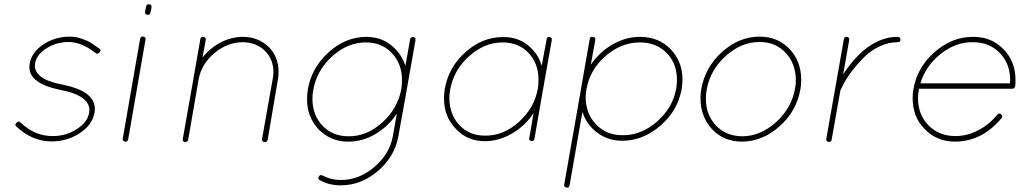

<svg xmlns="http://www.w3.org/2000/svg" viewBox="-20 -661 4830 896"><path d="M56 -71Q47 -78 57 -88Q68 -99 75 -90Q141 -26 225 -26Q290 -26 339 -59Q388 -90 396 -135Q403 -175 367 -202Q333 -228 260 -242H259Q187 -257 153 -283Q109 -315 119 -366Q129 -419 183.5 -454.5Q238 -490 305 -490Q334 -490 362.5 -480Q391 -470 405.5 -460.5Q420 -451 444 -434Q454 -426 445 -417Q436 -406 427 -413Q405 -429 390.5 -438Q376 -447 351 -456Q326 -465 300 -465Q243 -465 196 -435Q150 -405 144 -366Q137 -331 170 -304Q201 -280 267 -267H269Q349 -250 385 -223Q431 -187 421 -135Q411 -78 352 -39.5Q293 -1 221 -1Q130 -1 56 -71Z M563 0Q551 -4 553 -15L634 -481Q638 -494 649 -490Q662 -488 659 -476L578 -10Q576 0 566 0ZM670 -592H667Q655 -594 657 -607L662 -631Q664 -643 677 -641Q689 -639 687 -626L682 -602Q680 -592 670 -592Z M1203 -13 1253 -295Q1256 -310 1256 -324Q1256 -385 1216 -424Q1176 -463 1114 -464Q1041 -464 980.5 -413Q920 -362 907 -291L858 -8Q858 -6 856 -4Q856 -3 855 -3Q855 -1 853 -1L852 0Q851 1 849 1Q848 2 847 2H845H843Q831 0 833 -13L883 -295V-296L915 -479Q917 -491 930 -489Q942 -487 940 -474L925 -392Q959 -436 1009 -462.5Q1059 -489 1114 -489Q1184 -489 1234 -442Q1280 -396 1280 -324Q1280 -309 1277 -291L1229 -8Q1227 2 1215 2H1213Q1201 0 1203 -13Z M1839 -25Q1822 70 1743.5 137Q1665 204 1570 204Q1516 204 1473 180Q1461 174 1468 163Q1473 152 1485 158Q1525 179 1570 179Q1656 179 1727.5 118Q1799 57 1814 -29L1832 -131Q1792 -71 1732 -35.5Q1672 0 1606 0Q1525 1 1467 -57Q1412 -116 1413 -200Q1413 -225 1417 -246Q1435 -346 1513.5 -417Q1592 -488 1688 -489Q1773 -489 1827 -430Q1858 -398 1872 -354L1894 -478Q1895 -483 1899.5 -486Q1904 -489 1909 -488Q1921 -486 1919 -474L1878 -242V-241ZM1606 -25Q1691 -24 1763.5 -89Q1836 -154 1853 -246Q1856 -267 1856 -287Q1856 -363 1809 -413Q1762 -463 1688 -463H1687Q1602 -463 1530 -398Q1458 -333 1442 -241Q1438 -222 1438 -200Q1438 -124 1485 -74.5Q1532 -25 1606 -25Z M2244 -2Q2159 -2 2106 -61Q2052 -117 2052 -202Q2052 -227 2056 -248Q2074 -348 2152.5 -418Q2231 -488 2326 -488Q2410 -490 2465 -430Q2495 -399 2508 -354L2531 -478Q2533 -491 2545 -488Q2557 -486 2555 -474L2514 -243L2474 -13Q2472 -3 2462 -3H2460Q2447 -5 2450 -17L2470 -133Q2431 -74 2370.5 -38.5Q2310 -3 2244 -2ZM2081 -243Q2077 -224 2077 -202Q2078 -126 2124 -77Q2170 -28 2244 -28Q2329 -27 2401.5 -92Q2474 -157 2490 -248Q2493 -269 2493 -289Q2493 -365 2446.5 -414Q2400 -463 2326 -463H2325Q2241 -463 2169 -398.5Q2097 -334 2081 -243Z M2758 -474 2737 -359Q2777 -418 2838.5 -453.5Q2900 -489 2967 -489Q3054 -489 3110 -431Q3165 -373 3165 -289Q3165 -275 3161 -245Q3143 -145 3062.5 -75Q2982 -5 2885 -4Q2800 -4 2743 -63Q2712 -94 2698 -139L2638 204Q2636 215 2625 215Q2624 215 2623 214Q2611 212 2613 200L2692 -249V-250L2732 -479Q2734 -491 2747 -489Q2760 -487 2758 -474ZM2966 -463Q2879 -463 2805.5 -399Q2732 -335 2717 -245Q2713 -228 2713 -206Q2714 -130 2762 -80Q2810 -30 2885 -30Q2972 -29 3046 -93.5Q3120 -158 3136 -249Q3139 -270 3139 -289Q3139 -365 3091 -414Q3043 -463 2967 -463Z M3719 -288Q3719 -263 3715 -243L3703 -245L3715 -243Q3697 -142 3618 -71.5Q3539 -1 3443 0Q3358 0 3303 -58Q3249 -117 3249 -202Q3249 -227 3253 -247Q3271 -348 3350 -419Q3429 -490 3525 -490Q3610 -490 3665 -432Q3719 -375 3719 -288ZM3690 -247Q3694 -266 3694 -288Q3693 -365 3646 -415Q3599 -465 3525 -465H3524Q3439 -465 3366.5 -399.5Q3294 -334 3278 -243Q3274 -224 3274 -202Q3274 -125 3321 -75.5Q3368 -26 3443 -25Q3528 -25 3601 -90.5Q3674 -156 3690 -247Z M3933 -489Q3945 -486 3943 -474L3915 -315Q3934 -343 3954 -368Q4054 -489 4169 -489Q4182 -489 4182 -476Q4182 -464 4169 -464Q4126 -464 4084.5 -444.5Q4043 -425 4011 -392.5Q3979 -360 3957.5 -332Q3936 -304 3919 -274L3902 -240L3861 -9Q3859 1 3849 1H3846Q3834 -1 3836 -13L3918 -478Q3920 -491 3933 -489Z M4239 -203Q4239 -228 4243 -247Q4261 -348 4342 -418.5Q4423 -489 4520 -489Q4607 -490 4663 -431Q4719 -375 4719 -287Q4719 -269 4718 -260L4717 -258V-256Q4713 -247 4705 -247H4269Q4268 -245 4268 -242Q4264 -226 4264 -203Q4264 -126 4313 -76Q4362 -26 4439 -26Q4493 -26 4545 -53Q4597 -80 4634 -126Q4641 -135 4652 -128Q4661 -119 4654 -110Q4565 -2 4439 0Q4351 0 4295 -59Q4239 -115 4239 -203ZM4520 -464Q4440 -465 4370 -409.5Q4300 -354 4275 -272H4693Q4694 -277 4694 -287Q4694 -364 4645.5 -414Q4597 -464 4520 -464Z"/></svg>

Font: Quicksand
Style: Light Italic
Weight: 300
Italic angle: -12°
Designer: Andrew Paglinawan
Foundry: Andrew Paglinawan
Version: 1.002